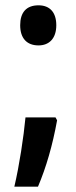

<svg xmlns="http://www.w3.org/2000/svg" viewBox="-20 -568 288 723"><path d="M56 -473C56 -424 81 -397 125 -397C165 -397 192 -423 192 -473C192 -521 168 -548 125 -548C79 -548 56 -521 56 -473ZM195 -115 189 -126H76C69 -52 53 54 34 135H123C154 62 178 -21 195 -115Z"/></svg>

Font: Noto Sans Lao Looped ExtraCondensed SemiBold
Style: Regular
Weight: 600
Width: 2
Designer: Mark Frömberg, Ben Mitchell
Foundry: The Fontpad Ltd
Version: Version 1.002